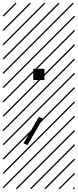

<svg xmlns="http://www.w3.org/2000/svg" viewBox="-23 -978 577 1424"><path d="M181.2 97.7 150.9 85 265.1 -111.3 295.4 -98.6ZM306.6 -467.8V-384.3H223.6V-467.8ZM526.9 410.6 533.7 417.5 525.4 425.8 518.6 418.9ZM526.9 304.7 533.7 311.5 419.4 425.8 412.6 418.9ZM526.9 198.7 533.7 205.6 313.5 425.8 306.6 418.9ZM526.9 92.3 533.7 99.1 207.5 425.8 200.7 418.9ZM526.9 -13.2 533.7 -6.3 101.6 425.8 94.7 418.9ZM526.9 -119.1 533.7 -112.3 3.4 418 -3.4 411.1ZM526.9 -225.6 533.7 -218.8 3.4 311.5 -3.4 304.7ZM526.9 -331.5 533.7 -324.7 3.4 205.6 -3.4 198.7ZM526.9 -438 533.7 -431.2 3.4 99.1 -3.4 92.3ZM526.9 -543.5 533.7 -536.6 3.4 -6.3 -3.4 -13.2ZM526.9 -649.4 533.7 -642.6 3.4 -112.3 -3.4 -119.1ZM526.9 -755.9 533.7 -749 3.4 -218.8 -3.4 -225.6ZM526.9 -861.8 533.7 -855 3.4 -324.7 -3.4 -331.5ZM516.6 -958 523.4 -951.2 3.4 -431.2 -3.4 -438ZM411.1 -958 418 -951.2 3.4 -536.6 -3.4 -543.5ZM305.2 -958 312 -951.2 3.4 -642.6 -3.4 -649.4ZM198.7 -958 205.6 -951.2 3.4 -749 -3.4 -755.9ZM92.3 -958 99.1 -951.2 3.4 -855 -3.4 -861.8Z"/></svg>

Font: AzarMehrMSRS2
Style: Regular
Weight: 1
Designer: Amin Abedi
Version: Version 1.00